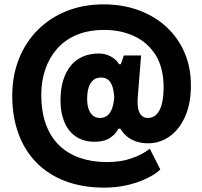

<svg xmlns="http://www.w3.org/2000/svg" viewBox="-20 -758 927 879"><path d="M458 101Q357 101 278.5 71Q200 41 146 -14.5Q92 -70 64 -147.5Q36 -225 36 -319Q36 -411 66.5 -488Q97 -565 153 -621Q209 -677 285.5 -707.5Q362 -738 454 -738Q541 -738 614 -711.5Q687 -685 741 -635.5Q795 -586 824.5 -518Q854 -450 854 -366Q854 -284 827.5 -224.5Q801 -165 756.5 -133.5Q712 -102 658 -102Q628 -102 603 -110.5Q578 -119 560 -134.5Q542 -150 531 -169H522Q511 -145 484 -127Q457 -109 413 -109Q363 -109 328 -132.5Q293 -156 275 -198.5Q257 -241 257 -298Q257 -351 269.5 -391Q282 -431 305 -458.5Q328 -486 360.5 -499.5Q393 -513 432 -513Q464 -513 489 -498.5Q514 -484 525 -464H533L547 -504H626L611 -318Q608 -281 613 -259Q618 -237 629.5 -227.5Q641 -218 657 -218Q675 -218 688.5 -227.5Q702 -237 711 -255Q720 -273 724.5 -299Q729 -325 729 -357Q729 -448 692.5 -506Q656 -564 594.5 -592.5Q533 -621 458 -621Q385 -621 330.5 -598Q276 -575 240.5 -534Q205 -493 187 -439.5Q169 -386 169 -325Q169 -246 190.5 -188Q212 -130 251.5 -92Q291 -54 346.5 -35Q402 -16 469 -16Q533 -16 582 -33Q631 -50 666 -77L714 18Q691 40 651.5 59Q612 78 562.5 89.5Q513 101 458 101ZM436 -218Q458 -218 472 -229.5Q486 -241 493.5 -262.5Q501 -284 503 -313Q501 -345 493.5 -365Q486 -385 473.5 -394Q461 -403 443 -403Q420 -403 406 -390.5Q392 -378 385.5 -356Q379 -334 379 -304Q379 -277 386 -258Q393 -239 406 -228.5Q419 -218 436 -218Z"/></svg>

Font: Mona Sans ExtraLight Black
Style: Regular
Weight: 900
Version: Version 2.000